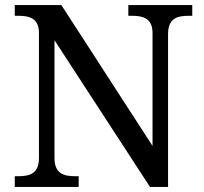

<svg xmlns="http://www.w3.org/2000/svg" viewBox="-20 -734 803 754"><path d="M289 0V-42H276C231 -42 194 -51 194 -114V-576L569 0H640V-600C640 -663 677 -672 722 -672H735V-714H484V-672H497C541 -672 579 -663 579 -604V-161L221 -714H38V-672H51C95 -672 133 -663 133 -604V-114C133 -51 96 -42 51 -42H38V0Z"/></svg>

Font: Liu Chibing Harmony Marks (Sposobin) Font
Style: Regular
Weight: 400
Designer: Liu Chibing
Foundry: Liu Chibing
Version: Version 1.003